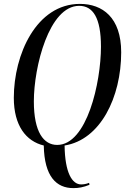

<svg xmlns="http://www.w3.org/2000/svg" viewBox="-20 -744 650 987"><path d="M357 223C384 223 408 219 440 206L438 196C423 202 409 204 397 204C351 204 314 145 312 4C496 -25 603 -244 603 -475C603 -655 506 -724 391 -724C167 -724 51 -464 51 -241C51 -98 114 -18 205 4C208 164 270 223 357 223ZM274 1C205 1 154 -64 154 -223C154 -400 232 -714 387 -714C457 -714 499 -654 499 -504C499 -320 427 1 274 1Z"/></svg>

Font: Noto Serif Display ExtraCondensed Medium
Style: Italic
Weight: 500
Width: 2
Italic angle: -12°
Designer: Monotype Design Team
Foundry: Monotype Imaging Inc.
Version: Version 2.009